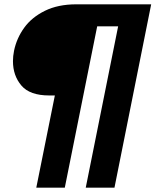

<svg xmlns="http://www.w3.org/2000/svg" viewBox="-20 -762 720 889"><path d="M510 107H377L527 -640H430L280 107H148L234 -320H208Q118 -320 79 -366Q40 -412 40 -479Q40 -502 45 -527Q57 -585 92 -633.5Q127 -682 188 -712Q249 -742 333 -742H680Z"/></svg>

Font: Gontserrat
Style: Bold Italic
Weight: 700
Italic angle: -11.3°
Designer: Julieta Ulanovsky
Foundry: Julieta Ulanovsky
Version: Version 6.001